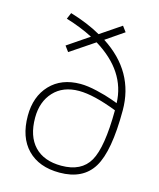

<svg xmlns="http://www.w3.org/2000/svg" viewBox="-113 -825 756 914"><g transform="rotate(15 265.0 -368.0)"><path d="M159 -556 139 -583 245 -655Q185 -686 112 -708L125 -739Q212 -713 277 -676L379 -745L399 -718L310 -657Q482 -546 482 -355Q482 -154 432.5 -72.5Q383 9 267 9Q166 9 109 -49.5Q52 -108 52 -214Q52 -309 107 -367Q162 -425 256 -425Q291 -425 338 -414Q385 -403 415 -392L445 -381Q440 -537 278 -636ZM258 -391Q179 -391 133.5 -342Q88 -293 88 -214Q88 -123 134.5 -74Q181 -25 267 -25Q366 -25 405.5 -94Q445 -163 446 -346Q330 -391 258 -391Z"/></g></svg>

Font: TitilliumMaps29L
Style: 1 wt
Weight: 100
Designer: Campivisivi
Foundry: Accademia di Belle Arti di Urbino and students of MA course of Visual design
Version: Version 001.001